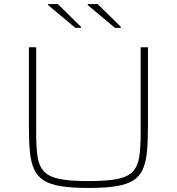

<svg xmlns="http://www.w3.org/2000/svg" viewBox="-20 -922 875 950"><path d="M419 8Q337 8 283 -0.5Q229 -9 197 -29Q165 -49 149 -84Q133 -119 128 -170.5Q123 -222 123 -294V-688H159V-264Q159 -192 166 -146Q173 -100 198 -73.5Q223 -47 275 -36.5Q327 -26 418 -26Q509 -26 561 -36.5Q613 -47 637.5 -73.5Q662 -100 669 -146Q676 -192 676 -264V-688H712V-294Q712 -222 707 -170.5Q702 -119 686.5 -84Q671 -49 639 -29Q607 -9 553.5 -0.5Q500 8 419 8ZM578 -784H549L414 -897V-902H463L578 -789ZM381 -784H353L218 -897V-902H266L381 -789Z"/></svg>

Font: Saira Expanded Thin
Style: Regular
Weight: 250
Width: 7
Designer: Hector Gatti with collaboration of the Omnibus-Type team
Foundry: Omnibus-Type
Version: Version 1.101